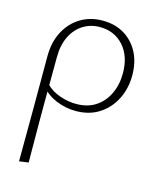

<svg xmlns="http://www.w3.org/2000/svg" viewBox="-107 -493 713 859"><g transform="rotate(15 249.5 -63.5)"><path d="M63 289Q63 228 63.5 166.5Q64 105 64 44Q64 -17 64 -77.5Q64 -138 64 -197Q64 -265 90.5 -314Q117 -363 161.5 -389.5Q206 -416 262 -416Q320 -416 362.5 -390.5Q405 -365 429 -319.5Q453 -274 453 -213Q453 -152 427.5 -102Q402 -52 356.5 -23Q311 6 249 6Q202 6 158.5 -12Q115 -30 89 -63L102 -79Q126 -53 165 -39Q204 -25 243 -25Q296 -25 333 -49.5Q370 -74 390 -116.5Q410 -159 410 -211Q410 -291 367.5 -338Q325 -385 258 -385Q215 -385 180.5 -363.5Q146 -342 126 -301.5Q106 -261 106 -204Q106 -147 105.5 -95.5Q105 -44 105 4Q105 52 105 98Q105 144 105.5 190Q106 236 106 283Z"/></g></svg>

Font: Ysabeau ExtraLight
Style: Regular
Weight: 250
Designer: Christian Thalmann (Catharsis Fonts)
Version: Version 2.002